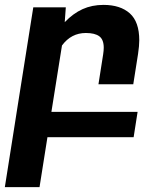

<svg xmlns="http://www.w3.org/2000/svg" viewBox="-26 -558 644 781"><path d="M393.6 -336.9Q396 -353 396 -363.8Q396 -397 377.9 -410.4Q359.9 -423.8 323.2 -423.8Q263.7 -423.8 226.1 -373L183.1 -103H533.7L517.6 0H167L134.8 203.1H-6.3L33.7 -49.8L42 -103L109.4 -528.3H241.7L237.3 -467.8Q271.5 -503.4 309.8 -520.8Q348.1 -538.1 395 -538.1Q463.4 -538.1 502 -503.7Q540.5 -469.2 540.5 -394Q540.5 -372.1 535.6 -338.9L516.1 -215.3H374.5Z"/></svg>

Font: Mardoto
Style: Bold Italic
Weight: 700
Italic angle: -12°
Designer: Christian Robertson, Vahan Hovhannisyan
Foundry: Google
Version: Version 1.000